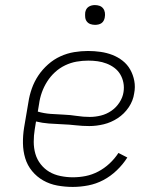

<svg xmlns="http://www.w3.org/2000/svg" viewBox="-20 -729 640 757"><path d="M267 8Q236 8 206 2.5Q176 -3 150.5 -17.5Q125 -32 106.5 -54.5Q88 -77 79.5 -105Q71 -133 70.5 -164Q70 -195 75 -226L92 -326Q96 -353 105.5 -380Q115 -407 131 -431Q147 -455 169.5 -475Q192 -495 218.5 -507Q245 -519 272.5 -523.5Q300 -528 327 -528Q352 -528 376.5 -524.5Q401 -521 423 -512.5Q445 -504 463.5 -489.5Q482 -475 493.5 -454.5Q505 -434 509.5 -410Q514 -386 509 -361Q505 -332 487.5 -306Q470 -280 444 -263Q418 -246 389 -239Q360 -232 332 -232Q305 -232 279 -235Q253 -238 226 -239Q199 -240 173 -242Q147 -244 122 -250L117 -219Q113 -195 113 -170Q113 -145 119.5 -122.5Q126 -100 140.5 -81.5Q155 -63 174.5 -51.5Q194 -40 218.5 -35Q243 -30 267 -30Q293 -30 318 -35Q343 -40 367 -52.5Q391 -65 411.5 -84Q432 -103 447 -126L482 -108Q465 -81 440.5 -57.5Q416 -34 387.5 -19Q359 -4 328 2Q297 8 267 8ZM334 -268Q356 -268 378 -273.5Q400 -279 419 -292Q438 -305 451 -325Q464 -345 467 -366Q470 -385 466.5 -403Q463 -421 454 -436Q445 -451 431 -461.5Q417 -472 400 -478.5Q383 -485 365 -487.5Q347 -490 328 -490Q305 -490 282 -486Q259 -482 237 -471.5Q215 -461 197 -444.5Q179 -428 166 -407.5Q153 -387 145 -364.5Q137 -342 134 -319L129 -289Q153 -282 179 -280Q205 -278 231 -277Q257 -276 282.5 -272Q308 -268 334 -268ZM355 -631Q345 -631 336.5 -634Q328 -637 322.5 -644Q317 -651 316 -660.5Q315 -670 316 -680Q317 -686 320 -692Q323 -698 329 -702Q335 -706 341.5 -707.5Q348 -709 354 -709Q364 -709 372.5 -706Q381 -703 386.5 -696Q392 -689 393.5 -679.5Q395 -670 393 -660Q392 -654 389 -648Q386 -642 380.5 -638Q375 -634 368 -632.5Q361 -631 355 -631Z"/></svg>

Font: Iosevka Etoile Extralight
Style: Italic
Weight: 200
Italic angle: -9°
Designer: Belleve Invis
Foundry: Belleve Invis
Version: Version 22.1.2; ttfautohint (v1.8.4)